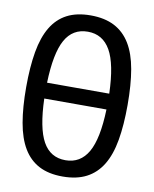

<svg xmlns="http://www.w3.org/2000/svg" viewBox="-80 -766 661 824"><g transform="rotate(10 250.0 -354.0)"><path d="M249 -705Q310 -705 352.5 -683Q395 -661 421.5 -617.5Q448 -574 459.5 -508Q471 -442 471 -354Q471 -266 459.5 -200Q448 -134 421.5 -90.5Q395 -47 352.5 -25Q310 -3 249 -3Q188 -3 146 -25Q104 -47 78 -90.5Q52 -134 40.5 -200Q29 -266 29 -354Q29 -442 40.5 -508Q52 -574 78 -617.5Q104 -661 146 -683Q188 -705 249 -705ZM249 -634Q183 -634 150.5 -575.5Q118 -517 114 -388H385Q381 -517 347.5 -575.5Q314 -634 249 -634ZM249 -74Q314 -74 347.5 -132.5Q381 -191 385 -319H114Q118 -191 150.5 -132.5Q183 -74 249 -74Z"/></g></svg>

Font: D2Coding ligature
Style: Regular
Weight: 400
Monospace: yes
Designer: Yong-Rak Park; Jeong-Hwan Yoon; Sang-Min Lee;
Foundry: NHN Corporation
Version: Version 1.3.2; Build 20180524